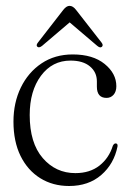

<svg xmlns="http://www.w3.org/2000/svg" viewBox="-20 -626 436 656"><path d="M377.5 -331.5Q377.5 -313 368 -302.2Q358.5 -291.5 344 -291.5Q311 -291.5 311 -330V-348Q311 -379.5 287.2 -399.2Q263.5 -419 221 -419Q158.5 -419 120 -367.2Q81.5 -315.5 81.5 -233Q81.5 -137.5 126 -86Q170.5 -34.5 237.5 -34.5Q287 -34.5 319.8 -60.2Q352.5 -86 365.5 -128Q369.5 -136 375 -136Q383 -136 381.5 -125.5Q369.5 -66 326 -28.2Q282.5 9.5 216 9.5Q160.5 9.5 117.5 -17.2Q74.5 -44 50.2 -93.2Q26 -142.5 26 -210.5Q26 -275 51.2 -327Q76.5 -379 122 -409.5Q167.5 -440 228.5 -440Q297.5 -440 337.5 -407.5Q377.5 -375 377.5 -331.5ZM124 -469.5Q114 -461.5 108 -466Q102 -471 109.5 -480.5L196 -592Q207 -606 217.5 -606Q229.5 -606 240 -592L327 -480.5Q334 -471.5 328 -466Q322 -461 312 -469.5L218 -549.5Z"/></svg>

Font: Fraunces 144pt S050 Light
Style: Regular
Weight: 300
Version: Version 1.000; ttfautohint (v1.8.3)